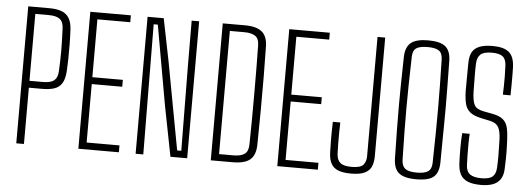

<svg xmlns="http://www.w3.org/2000/svg" viewBox="-48 -834 2675 972"><g transform="rotate(5 1290.0 -348.0)"><path d="M60 0V-696H168Q205.5 -696 230.2 -686.5Q255 -677 268 -655.5Q281 -634 283 -598Q285 -562.5 285.5 -523.5Q286 -484.5 285.2 -448.8Q284.5 -413 283 -388Q280.5 -346 266.5 -324Q252.5 -302 227.5 -294Q202.5 -286 167 -286H99V0ZM99 -321H167Q207 -321 224.2 -335.2Q241.5 -349.5 243 -381Q246 -436 246 -484.8Q246 -533.5 243 -600Q241.5 -634 223.2 -647.5Q205 -661 168 -661H99Z M375.5 0V-696H581.5V-661H414.5V-367H569.5V-332H414.5V-35H581.5V0Z M666.5 0V-696H748.5L792.5 -477L874.5 -35H895.5L891.5 -464L890.5 -696H928.5V0H843.5L793.5 -255L721.5 -661H700.5L703.5 -259L705.5 0Z M1048.5 0V-696H1161.5Q1220 -696 1248 -672.8Q1276 -649.5 1276.5 -597Q1278 -528.5 1278.5 -446.5Q1279 -364.5 1278.5 -276Q1278 -187.5 1276.5 -100Q1276 -63 1263 -41Q1250 -19 1224.2 -9.5Q1198.5 0 1160.5 0ZM1087.5 -35H1160.5Q1199 -35 1217.5 -48.8Q1236 -62.5 1236.5 -97Q1237.5 -148 1238 -213.5Q1238.5 -279 1238.5 -349.2Q1238.5 -419.5 1238 -484.8Q1237.5 -550 1236.5 -600Q1236 -635.5 1216.5 -648.2Q1197 -661 1161.5 -661H1087.5Z M1386.5 0V-696H1592.5V-661H1425.5V-367H1580.5V-332H1425.5V-35H1592.5V0Z M1761 5Q1721.5 5 1696.8 -4.5Q1672 -14 1660 -35.5Q1648 -57 1647 -93Q1646 -127 1645.8 -148.5Q1645.5 -170 1645.8 -191.8Q1646 -213.5 1647 -248H1685Q1684 -226 1683.8 -196.5Q1683.5 -167 1683.8 -138.2Q1684 -109.5 1685 -89Q1686.5 -58.5 1703.2 -43.8Q1720 -29 1761 -29Q1807.5 -29 1821.2 -46.2Q1835 -63.5 1835 -89V-696H1874V-93Q1874 -65.5 1865.8 -43.2Q1857.5 -21 1833.2 -8Q1809 5 1761 5Z M2092.5 5Q2031 5 2004.2 -17.2Q1977.5 -39.5 1976.5 -91Q1974.5 -176.5 1973.8 -240.5Q1973 -304.5 1973 -359.8Q1973 -415 1974 -473Q1975 -531 1976.5 -605Q1977.5 -656 2004.2 -678.5Q2031 -701 2092.5 -701Q2155 -701 2181 -678.5Q2207 -656 2207.5 -605Q2208.5 -529.5 2209.2 -474.5Q2210 -419.5 2210 -375.8Q2210 -332 2209.5 -290.8Q2209 -249.5 2208.5 -202Q2208 -154.5 2207.5 -91Q2207 -40 2181.8 -17.5Q2156.5 5 2092.5 5ZM2092.5 -29Q2132.5 -29 2150.2 -41.5Q2168 -54 2168.5 -86Q2170.5 -172 2171.2 -239.2Q2172 -306.5 2172 -364.8Q2172 -423 2171 -481.8Q2170 -540.5 2168.5 -609Q2168 -642 2150.2 -654.5Q2132.5 -667 2092.5 -667Q2053 -667 2035.2 -655.2Q2017.5 -643.5 2016.5 -612Q2014.5 -530.5 2013.2 -468Q2012 -405.5 2012 -349.2Q2012 -293 2012.8 -230.5Q2013.5 -168 2015.5 -86Q2016.5 -55.5 2034 -42.2Q2051.5 -29 2092.5 -29Z M2421.5 5Q2380 5 2354.5 -5.5Q2329 -16 2317 -38Q2305 -60 2303.5 -95Q2302 -126 2301.8 -167.5Q2301.5 -209 2304.5 -248H2342.5Q2341 -226 2340.8 -197Q2340.5 -168 2341 -139.2Q2341.5 -110.5 2342.5 -89Q2344 -56 2363.2 -42.5Q2382.5 -29 2420.5 -29Q2460.5 -29 2477.2 -43.2Q2494 -57.5 2495.5 -89Q2497 -117.5 2497 -146.5Q2497 -175.5 2495.5 -230Q2494 -275 2482.2 -295.2Q2470.5 -315.5 2440.5 -322L2393.5 -332Q2356 -340 2337 -355.2Q2318 -370.5 2311.2 -396.2Q2304.5 -422 2303.5 -461Q2303 -489 2303.8 -528.5Q2304.5 -568 2304.5 -604Q2304.5 -638.5 2316.2 -659.8Q2328 -681 2353.5 -691Q2379 -701 2420.5 -701Q2476 -701 2502.8 -679Q2529.5 -657 2531.5 -603Q2532 -591.5 2532.2 -568.2Q2532.5 -545 2532.2 -516.2Q2532 -487.5 2531.5 -460H2492.5Q2493.5 -484.5 2494 -506.8Q2494.5 -529 2494.2 -553.2Q2494 -577.5 2492.5 -608Q2491 -640.5 2473.8 -653.8Q2456.5 -667 2419.5 -667Q2377.5 -667 2361.2 -651.8Q2345 -636.5 2343.5 -607Q2342 -582.5 2342.5 -540.2Q2343 -498 2343.5 -461Q2345 -416 2355.2 -395.5Q2365.5 -375 2400.5 -368L2447.5 -359Q2484.5 -352 2502.5 -336.8Q2520.5 -321.5 2526.8 -295.5Q2533 -269.5 2534.5 -231Q2536 -196.5 2536.2 -177.8Q2536.5 -159 2536.2 -140.2Q2536 -121.5 2534.5 -87Q2533.5 -54 2520 -33.8Q2506.5 -13.5 2481.8 -4.2Q2457 5 2421.5 5Z"/></g></svg>

Font: Big Shoulders Text SC Thin
Style: Regular
Weight: 100
Designer: Patric King
Foundry: XO Type Co
Version: Version 2.002